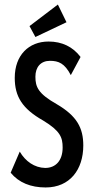

<svg xmlns="http://www.w3.org/2000/svg" viewBox="-20 -815 415 846"><path d="M136 -652 273 -717 235 -795 110 -700ZM181 11C288 11 347 -68 347 -174C347 -251 319 -304 230 -356C149 -402 136 -431 136 -477C136 -520 160 -547 200 -547C238 -547 265 -536 292 -484L335 -564C301 -609 253 -632 194 -632C107 -632 45 -572 45 -472C45 -390 78 -336 170 -284C246 -238 256 -209 256 -165C256 -108 226 -75 179 -75C132 -76 92 -104 67 -147L27 -54C63 -10 116 11 181 11Z"/></svg>

Font: Inconsolata Condensed
Style: Bold
Weight: 700
Width: 3
Monospace: yes
Designer: Raph Levien, Cyreal, Brenton Simpson
Foundry: Raph Levien, Cyreal, Google
Version: Version 3.100